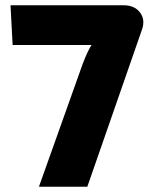

<svg xmlns="http://www.w3.org/2000/svg" viewBox="-20 -710 575 730"><path d="M20 -690H450Q491 -690 512 -663Q533 -636 520 -598L312 0H128L294 -466Q313 -516 328 -539H28Z"/></svg>

Font: Exo 2.0 Extra Bold
Style: Regular
Weight: 800
Designer: Natanael Gama
Version: Version 1.001;PS 001.001;hotconv 1.0.70;makeotf.lib2.5.58329